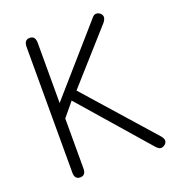

<svg xmlns="http://www.w3.org/2000/svg" viewBox="-119 -721 744 821"><g transform="rotate(-20 253.0 -310.5)"><path d="M452.1 -7.8 184.6 -314.5 132.8 -252V-24.4Q132.8 6.8 107.4 6.8Q82 6.8 82 -24.4V-595.7Q82 -627.9 107.4 -627.9Q132.8 -627.9 132.8 -595.7V-322.3L387.7 -613.3Q398.4 -627.9 409.2 -627.9Q419.9 -627.9 427.7 -621.1Q436.5 -613.3 436.5 -603.5Q436.5 -593.8 426.8 -581.1L218.8 -347.7L491.2 -40Q502 -27.3 502 -17.6Q502 -7.8 493.2 -0.5Q484.4 6.8 474.6 6.8Q464.8 6.8 452.1 -7.8Z"/></g></svg>

Font: Jura
Style: Book
Weight: 400
Version: Version 2.5